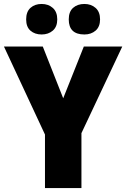

<svg xmlns="http://www.w3.org/2000/svg" viewBox="-20 -949 637 969"><path d="M190 -775Q224 -775 246.5 -794.5Q269 -814 269 -851Q269 -889 246.5 -909Q224 -929 190 -929Q156 -929 134 -909.5Q112 -890 112 -851Q112 -813 134 -794Q156 -775 190 -775ZM406 -775Q440 -775 462.5 -794.5Q485 -814 485 -851Q485 -889 462.5 -909Q440 -929 406 -929Q371 -929 349 -909.5Q327 -890 327 -851Q327 -775 406 -775ZM196 -714H0L207 -270V0H391V-277L597 -714H403L299 -453Z"/></svg>

Font: Noto Sans UI SemiCondensed Black
Style: Regular
Weight: 900
Width: 4
Designer: Monotype Design Team
Foundry: Monotype Imaging Inc.
Version: 1.001